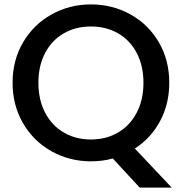

<svg xmlns="http://www.w3.org/2000/svg" viewBox="-20 -724 827 870"><path d="M613 126 491 -6Q446 7 392 7Q295 7 213.5 -38.5Q132 -84 84.5 -165.5Q37 -247 37 -349Q37 -451 84.5 -532Q132 -613 213.5 -658.5Q295 -704 392 -704Q490 -704 571.5 -658.5Q653 -613 700 -532Q747 -451 747 -349Q747 -253 705.5 -175.5Q664 -98 591 -51L758 126ZM154 -349Q154 -272 184.5 -213.5Q215 -155 269 -123.5Q323 -92 392 -92Q461 -92 515 -123.5Q569 -155 599.5 -213.5Q630 -272 630 -349Q630 -426 599.5 -484Q569 -542 515 -573Q461 -604 392 -604Q323 -604 269 -573Q215 -542 184.5 -484Q154 -426 154 -349Z"/></svg>

Font: MSTAGE Medium
Style: Regular
Weight: 500
Designer: Ninad Kale (Devanagari), Jonny Pinhorn (Latin)
Foundry: Indian Type Foundry
Version: 4.004